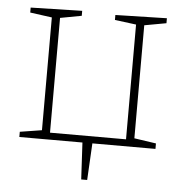

<svg xmlns="http://www.w3.org/2000/svg" viewBox="-50 -574 734 770"><g transform="rotate(5 317.0 -189.0)"><path d="M305 148 297 0H43V-21L131 -35V-489L43 -501V-521L250 -526V-506L164 -490V-28H470V-490L384 -501V-521L591 -526V-506L503 -490V-35L591 -22V0H337L329 148Z"/></g></svg>

Font: Bitter ExtraLight
Style: Regular
Weight: 200
Designer: Sol Matas, and Bitter project Authors
Foundry: Sol Matas
Version: Version 2.001